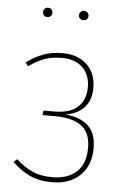

<svg xmlns="http://www.w3.org/2000/svg" viewBox="-52 -751 526 799"><g transform="rotate(5 210.5 -351.0)"><path d="M333 -397Q333 -345 305.5 -314.5Q278 -284 228 -276Q289 -270 322.5 -239.5Q356 -209 356 -146Q356 -73 312 -31.5Q268 10 196 10Q141 10 102 -8.5Q63 -27 29 -60L43 -73Q76 -43 110.5 -27Q145 -11 195 -11Q259 -11 296 -45Q333 -79 333 -146Q333 -208 295.5 -236.5Q258 -265 182 -265H132L135 -284H179Q245 -284 277.5 -314Q310 -344 310 -397Q310 -448 279 -478.5Q248 -509 193 -509Q151 -509 120.5 -498Q90 -487 54 -462L43 -477Q78 -503 113.5 -516Q149 -529 193 -529Q257 -529 295 -493Q333 -457 333 -397ZM136 -692Q136 -684 130.5 -678.5Q125 -673 116 -673Q108 -673 102.5 -678.5Q97 -684 97 -692Q97 -700 102.5 -706Q108 -712 116 -712Q125 -712 130.5 -706.5Q136 -701 136 -692ZM287 -692Q287 -684 281.5 -678.5Q276 -673 267 -673Q258 -673 252.5 -678.5Q247 -684 247 -692Q247 -700 252.5 -706Q258 -712 267 -712Q276 -712 281.5 -706Q287 -700 287 -692Z"/></g></svg>

Font: Fira Sans Condensed Thin
Style: Regular
Weight: 250
Width: 3
Designer: Carrois Corporate & Edenspiekermann AG
Foundry: Carrois Corporate GbR & Edenspiekermann AG
Version: Version 4.203